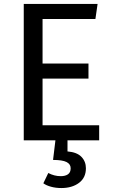

<svg xmlns="http://www.w3.org/2000/svg" viewBox="-20 -709 575 970"><path d="M321 0V56Q369 60 391.5 83.5Q414 107 414 141Q414 189 379 215Q344 241 290 241Q262 241 238 234.5Q214 228 199 217L224 165Q254 181 287 181Q310 181 323.5 171.5Q337 162 337 141Q337 120 316 109.5Q295 99 248 99L260 0H100V-689H473L462 -613H195V-388H427V-312H195V-76H481V0Z"/></svg>

Font: Fira GO
Style: Regular
Weight: 400
Designer: Carrois Corporate
Foundry: Carrois Corporate GbR
Version: Version 0.300